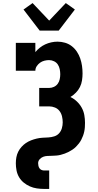

<svg xmlns="http://www.w3.org/2000/svg" viewBox="-20 -1014 640 1249"><path d="M238 -815 133 -952 192 -994 300 -880 408 -994 438 -973 467 -952 362 -815ZM267 215Q243 215 219.5 211.5Q196 208 174.5 198.5Q153 189 134.5 174Q116 159 104 138.5Q92 118 87.5 94.5Q83 71 83 48Q83 28 86.5 9Q90 -10 98.5 -27Q107 -44 120 -58.5Q133 -73 148.5 -83.5Q164 -94 182 -101Q200 -108 219 -112.5Q238 -117 257 -118Q276 -119 295 -120Q314 -121 333 -127Q352 -133 364.5 -147Q377 -161 382.5 -180Q388 -199 388 -218Q388 -237 383.5 -256.5Q379 -276 367.5 -291.5Q356 -307 337.5 -314.5Q319 -322 300 -322H235V-442H300Q316 -442 331 -449Q346 -456 355.5 -469Q365 -482 368.5 -498.5Q372 -515 372 -531Q372 -547 368.5 -564Q365 -581 356 -594.5Q347 -608 331.5 -615.5Q316 -623 299 -623Q284 -623 268.5 -619Q253 -615 240.5 -606Q228 -597 219 -583.5Q210 -570 210 -554H83V-735H210V-675Q223 -691 239.5 -704Q256 -717 274.5 -725.5Q293 -734 313.5 -738.5Q334 -743 354 -743Q379 -743 403 -736Q427 -729 446.5 -714Q466 -699 480 -678Q494 -657 502 -633.5Q510 -610 513.5 -585.5Q517 -561 517 -536Q517 -514 513.5 -491Q510 -468 500 -448Q490 -428 474 -411.5Q458 -395 438 -383Q461 -372 480 -354Q499 -336 511.5 -313.5Q524 -291 528.5 -265.5Q533 -240 533 -215Q533 -200 532 -186Q531 -172 528 -158Q525 -144 520 -130.5Q515 -117 508.5 -104.5Q502 -92 493 -80.5Q484 -69 474 -59Q464 -49 452 -41Q440 -33 427.5 -26.5Q415 -20 401.5 -15Q388 -10 374 -6.5Q360 -3 346 -2Q332 -1 317.5 -0.5Q303 0 288.5 0.5Q274 1 261 6Q248 11 238 22Q228 33 228 48Q228 56 230 65Q232 74 237 81Q242 88 250 91.5Q258 95 267 95H300V215Z"/></svg>

Font: Iosevka Etoile Heavy
Style: Regular
Weight: 900
Designer: Belleve Invis
Foundry: Belleve Invis
Version: Version 22.1.2; ttfautohint (v1.8.4)